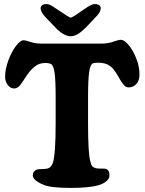

<svg xmlns="http://www.w3.org/2000/svg" viewBox="-20 -922 719 955"><path d="M384.8 -866.7Q408.7 -882.8 417 -888.2Q425.3 -893.6 434.8 -897.7Q444.3 -901.9 451.7 -901.9Q464.8 -901.9 472.9 -896.2Q481 -890.6 481 -880.9Q481 -864.7 462.9 -844.2L407.2 -785.2Q382.8 -761.7 366 -751.7Q349.1 -741.7 331.5 -741.7Q301.8 -741.7 264.6 -775.9L207 -835.4Q182.1 -862.8 182.1 -880.9Q182.1 -890.6 190.2 -896.2Q198.2 -901.9 211.4 -901.9Q221.2 -901.9 231.9 -896.2Q242.7 -890.6 270.5 -871.6Q275.4 -868.7 277.8 -866.7Q319.8 -837.9 331.5 -834Q337.4 -835.9 344.2 -839.6Q351.1 -843.3 355.2 -846.2Q359.4 -849.1 369.6 -856.2Q379.9 -863.3 384.8 -866.7ZM256.8 -305.7V-440.4Q256.8 -523.4 251.5 -560.5Q246.1 -597.7 232.9 -604Q216.8 -610.4 195.8 -608.2Q174.8 -606 161.1 -596.7Q140.6 -582.5 126.5 -564.7Q112.3 -546.9 94.7 -519Q85.4 -504.9 80.6 -498.8Q75.7 -492.7 67.9 -487.3Q60.1 -481.9 50.8 -481.9Q31.7 -481.9 18.6 -499.5Q5.4 -517.1 5.4 -540Q5.4 -578.1 21.5 -621.6Q37.6 -665 59.3 -693.4Q81.1 -721.7 96.7 -721.7Q107.4 -721.7 131.6 -713.4Q155.8 -705.1 187.5 -705.1H483.4Q516.6 -705.1 543.2 -714.6Q569.8 -724.1 581.5 -724.1Q597.7 -724.1 619.1 -699Q640.6 -673.8 657.2 -632.8Q673.8 -591.8 673.8 -552.7Q673.8 -520 657.7 -503.7Q641.6 -487.3 620.6 -487.3Q607.4 -487.3 598.6 -496.3Q589.8 -505.4 577.1 -525.9Q574.7 -529.8 567.6 -542.5Q560.5 -555.2 556.9 -560.3Q553.2 -565.4 546.6 -574.5Q540 -583.5 532.5 -589.6Q524.9 -595.7 515.1 -601.1Q501 -607.9 478.8 -609.6Q456.5 -611.3 441.9 -606.9Q429.2 -602.1 423.6 -564.5Q418 -526.9 418 -441.9V-304.7Q418 -156.2 429.7 -117.7Q432.6 -103 438.7 -95.7Q444.8 -88.4 456.5 -85.4Q466.8 -83 483.9 -83.5Q501 -84 506.3 -82Q524.4 -76.7 524.4 -49.3Q524.4 -33.2 509 -20.5Q493.7 -7.8 471.2 -1Q424.8 12.7 333 12.7Q231 12.7 196.3 -2.9Q143.1 -25.4 143.1 -49.3Q143.1 -69.8 161.6 -77.6Q168 -81.1 187 -81.1Q206.1 -81.1 217.8 -84Q235.4 -89.8 243.2 -112.8Q256.8 -156.7 256.8 -305.7Z"/></svg>

Font: Cooper*
Style: Bold
Weight: 700
Designer: Owen Earl
Foundry: indestructible type*
Version: Version 0.001